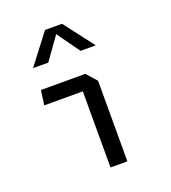

<svg xmlns="http://www.w3.org/2000/svg" viewBox="-145 -913 910 1021"><g transform="rotate(-20 310.0 -403.0)"><path d="M304.5 -452 329.7 -430.8H86.2L97.8 -513.7H348.8L400 -456.2V0H304.5ZM227.3 -806.2H323.7L453 -637.2H367L260.5 -785.8H290.5L184 -637.2H98Z"/></g></svg>

Font: Monaspace Krypton Var
Style: Regular
Weight: 400
Designer: Riley Cran and the Lettermatic Team
Version: Version 1.101 (Monaspace Krypton Var)